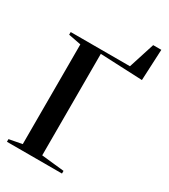

<svg xmlns="http://www.w3.org/2000/svg" viewBox="-220 -1021 989 1124"><g transform="rotate(30 274.5 -459.0)"><path d="M15.5 0V-18L102.5 -34.5V-708.5L17.5 -725V-743H418L474 -918H529L519 -708L234 -720.5V-34.5L387.5 -18V0Z"/></g></svg>

Font: Merriweather 144pt SemiBold
Style: Regular
Weight: 600
Version: Version 2.100